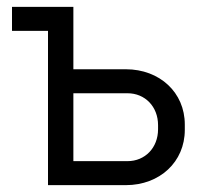

<svg xmlns="http://www.w3.org/2000/svg" viewBox="-20 -540 594 560"><path d="M120 0H347C446 0 519 -68 519 -161V-177C519 -270 446 -338 347 -338H194V-520H15V-450H120ZM194 -70V-268H352C403 -268 441 -229 441 -175V-163C441 -109 403 -70 352 -70Z"/></svg>

Font: Fixel Display Regular
Style: Regular
Weight: 400
Designer: AlfaBravo + MacPaw
Foundry: Kyrylo Tkachov, Marchela Mozhyna, Serhii Makarenko, Maria Weinstein, Zakhar Kryvoshyya
Version: Version 1.211